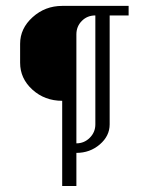

<svg xmlns="http://www.w3.org/2000/svg" viewBox="-20 -516 502 648"><path d="M47.9 -304.2V-368.2Q47.9 -419.9 90.1 -458Q132.3 -496.1 189.9 -496.1H414.1V-463.9H350.1V-96.2Q350.1 -57.1 316.9 -28.6Q283.7 0 237.8 0V111.8H189.9V-175.8Q130.9 -175.8 89.4 -213.4Q47.9 -251 47.9 -304.2ZM237.8 -32.2Q264.2 -32.2 283 -51Q301.8 -69.8 301.8 -96.2V-463.9Q274.4 -463.9 256.1 -445.3Q237.8 -426.8 237.8 -399.9Z"/></svg>

Font: Gawaa
Style: Regular
Weight: 400
Designer: T. Christopher White
Version: Version 1.0